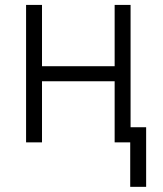

<svg xmlns="http://www.w3.org/2000/svg" viewBox="-20 -565 648 762"><path d="M146.7 -545.5V-302.2H435V-545.5H498.2V0H435V-242.5H146.7V0H83.5V-545.5ZM560 -60V176.5H496.8V-60Z"/></svg>

Font: Inter Zeller Light
Style: Regular
Weight: 300
Designer: Rasmus Andersson; Joe Bland
Foundry: zeller
Version: Version 3.015;git-dec3a8cb1